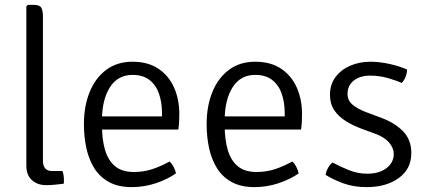

<svg xmlns="http://www.w3.org/2000/svg" viewBox="-20 -755 1751 787"><path d="M236 -54Q242 -39 242 -16Q242 -12.5 242 -8.8Q242 -5 241 -2Q227 0 206 2Q185 4 170 4Q134 4 111 -16.5Q88 -37 88 -76V-729L94 -735H119Q143 -735 149.5 -722.8Q156 -710.5 156 -687V-96Q156 -75 165.5 -64.5Q175 -54 193 -54Z M366 -224V-278H644V-292Q644 -334.5 632 -370Q620 -405.5 593.2 -426.8Q566.5 -448 523 -448Q462.5 -448 430.2 -396.8Q398 -345.5 398 -262V-240Q398 -184.5 410.2 -141.5Q422.5 -98.5 451 -74.2Q479.5 -50 529 -50Q569.5 -50 605.8 -62.2Q642 -74.5 675 -93Q685 -84 692.2 -69.8Q699.5 -55.5 701 -44Q666.5 -20 618.8 -4Q571 12 520 12Q464.5 12 426.8 -8.8Q389 -29.5 366.5 -65.5Q344 -101.5 334 -148Q324 -194.5 324 -246Q324 -320 347.5 -377.8Q371 -435.5 415.5 -468.8Q460 -502 523 -502Q587 -502 629.8 -473Q672.5 -444 693.8 -395.5Q715 -347 715 -288Q715 -270 714.2 -256Q713.5 -242 711 -224Z M869 -224V-278H1147V-292Q1147 -334.5 1135 -370Q1123 -405.5 1096.2 -426.8Q1069.5 -448 1026 -448Q965.5 -448 933.2 -396.8Q901 -345.5 901 -262V-240Q901 -184.5 913.2 -141.5Q925.5 -98.5 954 -74.2Q982.5 -50 1032 -50Q1072.5 -50 1108.8 -62.2Q1145 -74.5 1178 -93Q1188 -84 1195.2 -69.8Q1202.5 -55.5 1204 -44Q1169.5 -20 1121.8 -4Q1074 12 1023 12Q967.5 12 929.8 -8.8Q892 -29.5 869.5 -65.5Q847 -101.5 837 -148Q827 -194.5 827 -246Q827 -320 850.5 -377.8Q874 -435.5 918.5 -468.8Q963 -502 1026 -502Q1090 -502 1132.8 -473Q1175.5 -444 1196.8 -395.5Q1218 -347 1218 -288Q1218 -270 1217.2 -256Q1216.5 -242 1214 -224Z M1315 -38Q1316 -51 1324.2 -66Q1332.5 -81 1343 -89Q1374 -72 1410.5 -57.5Q1447 -43 1485 -43Q1534 -43 1563.8 -65.5Q1593.5 -88 1594 -123Q1594 -148.5 1574.8 -170.8Q1555.5 -193 1520 -206L1460.5 -228Q1426.5 -240.5 1397.2 -258.8Q1368 -277 1350.2 -303.2Q1332.5 -329.5 1332.5 -366Q1332.5 -408.5 1355.2 -439Q1378 -469.5 1415.8 -485.8Q1453.5 -502 1498.5 -502Q1535.5 -502 1577 -492.8Q1618.5 -483.5 1648.5 -470Q1648.5 -456 1642.8 -440.8Q1637 -425.5 1626.5 -415Q1603.5 -425.5 1569.2 -435.2Q1535 -445 1496.5 -445Q1456 -445 1430.2 -424.8Q1404.5 -404.5 1404.5 -370Q1404.5 -344 1424 -326.8Q1443.5 -309.5 1481.5 -295L1543 -272Q1598.5 -251.5 1632.2 -216.8Q1666 -182 1666 -128Q1666 -62 1614.2 -25Q1562.5 12 1483 12Q1430.5 12 1388.2 -3.2Q1346 -18.5 1315 -38Z"/></svg>

Font: Signika Negative Light
Style: Regular
Weight: 300
Designer: Anna Giedry
Foundry: Anna Giedry
Version: Version 2.001